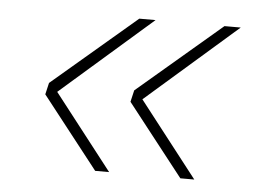

<svg xmlns="http://www.w3.org/2000/svg" viewBox="-38 -523 676 494"><g transform="rotate(5 300.0 -276.0)"><path d="M345 -476 109 -270 260 -76H224L79 -261L86 -291L303 -476ZM565 -476 329 -270 480 -76H444L299 -261L306 -291L523 -476Z"/></g></svg>

Font: Geist Mono Thin
Style: Italic
Weight: 100
Italic angle: -12°
Monospace: yes
Designer: Basement.studio, Andrés Briganti, Mateo Zaragoza
Foundry: Basement.studio, Vercel, Andrés Briganti, Guido Ferreyra, Mateo Zaragoza
Version: Version 1.500; ttfautohint (v1.8.4.7-5d5b)